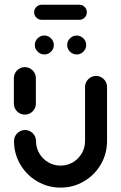

<svg xmlns="http://www.w3.org/2000/svg" viewBox="-20 -809 523 831"><path d="M87.8 -313Q74.8 -313 63.9 -319.3Q53 -325.6 46.5 -336.5Q40 -347.4 40 -360.4V-470.7Q40 -483.7 46.5 -494.6Q53 -505.6 63.9 -512Q74.8 -518.5 87.4 -518.5Q100.4 -518.5 111.3 -512Q122.2 -505.6 128.7 -494.6Q135.2 -483.7 135.2 -470.7V-360.4Q135.2 -347.4 128.7 -336.5Q122.2 -325.6 111.3 -319.3Q100.4 -313 87.8 -313ZM395.6 -480.4Q408.5 -480.4 419.4 -473.9Q430.4 -467.4 436.9 -456.5Q443.3 -445.6 443.3 -432.6V-198.5Q443.3 -143.7 416.3 -97.4Q389.3 -51.1 343.1 -24.1Q297 3 242.2 3Q187.4 3 141.1 -24.1Q94.8 -51.1 67.8 -97.4Q40.7 -143.7 40.7 -198.5Q40.7 -211.5 47.2 -222.4Q53.7 -233.3 64.6 -239.8Q75.6 -246.3 88.5 -246.3Q101.1 -246.3 112 -239.8Q123 -233.3 129.4 -222.4Q135.9 -211.5 135.9 -198.5Q135.9 -169.6 150.2 -145.2Q164.4 -120.7 188.9 -106.5Q213.3 -92.2 242.2 -92.2Q271.1 -92.2 295.4 -106.5Q319.6 -120.7 333.9 -145.2Q348.1 -169.6 348.1 -198.5V-432.6Q348.1 -445.6 354.6 -456.5Q361.1 -467.4 372 -473.9Q383 -480.4 395.6 -480.4ZM270.7 -614.1Q270.7 -631.1 283 -643.1Q295.2 -655.2 311.9 -655.2Q328.5 -655.2 340.7 -643.1Q353 -631.1 353 -614.1Q353 -597.4 340.9 -585.4Q328.9 -573.3 312.2 -573.3Q295.6 -573.3 283.1 -585.4Q270.7 -597.4 270.7 -614.1ZM130.7 -614.1Q130.7 -631.1 143 -643.1Q155.2 -655.2 171.9 -655.2Q188.5 -655.2 200.7 -643.1Q213 -631.1 213 -614.1Q213 -597.4 200.9 -585.4Q188.9 -573.3 172.2 -573.3Q155.6 -573.3 143.1 -585.4Q130.7 -597.4 130.7 -614.1ZM127.8 -755.9Q127.8 -769.6 137.4 -779.1Q147 -788.5 160.4 -788.5H323.3Q336.7 -788.5 346.3 -779.1Q355.9 -769.6 355.9 -755.9Q355.9 -742.2 346.3 -732.8Q336.7 -723.3 323.3 -723.3H160.4Q147 -723.3 137.4 -732.8Q127.8 -742.2 127.8 -755.9Z"/></svg>

Font: 26F Galaxy Sans Extra Bold
Style: Regular
Weight: 800
Designer: C₂₉H₂₅N₃O₅
Version: Version 1.100